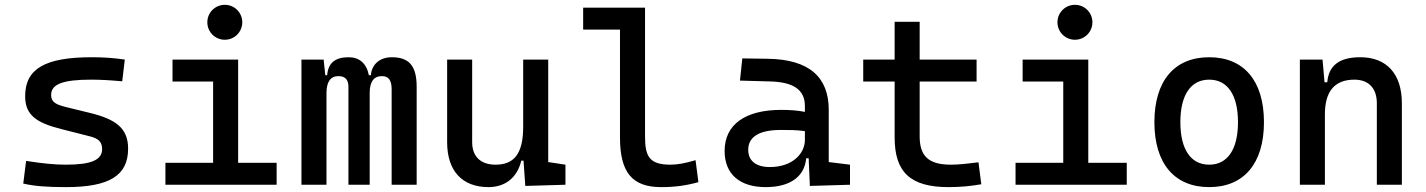

<svg xmlns="http://www.w3.org/2000/svg" viewBox="-20 -764 5899 794"><path d="M252.9 9.8C432.6 9.8 509.8 -38.1 509.8 -149.4C509.8 -232.4 460.9 -270.5 352.5 -296.9L256.8 -320.3C212.4 -331.1 191.4 -340.8 191.4 -371.1C191.4 -416 240.2 -434.6 356.4 -434.6C394.5 -434.6 432.6 -432.6 485.4 -427.7L496.1 -517.6C450.2 -524.4 409.2 -527.3 359.4 -527.3C166 -527.3 84 -479.5 84 -366.2C84 -288.1 130.4 -256.3 232.4 -230.5L351.6 -200.2C385.7 -191.4 402.3 -178.7 402.3 -147.5C402.3 -102.5 357.4 -83 252.9 -83C206.1 -83 156.2 -87.9 87.9 -98.6L76.2 -4.9C122.1 5.9 174.8 9.8 252.9 9.8Z M664.1 0H1124V-90.8H964.8V-517.6H693.4V-426.8H861.3V-90.8H664.1ZM909.7 -599.6C949.7 -599.6 981.9 -631.8 981.9 -671.9C981.9 -711.9 949.7 -744.1 909.7 -744.1C869.6 -744.1 837.4 -711.9 837.4 -671.9C837.4 -631.8 869.6 -599.6 909.7 -599.6Z M1599.6 0H1703.1V-405.3C1703.1 -491.2 1671.9 -527.3 1600.6 -527.3C1545.9 -527.3 1516.6 -493.2 1513.7 -453.1H1505.4C1495.6 -502.9 1465.3 -527.3 1421.9 -527.3C1365.2 -527.3 1336.9 -502.9 1333 -453.1H1325.2L1318.4 -517.6H1226.6V0H1330.1V-378.9C1330.1 -425.8 1346.7 -449.2 1379.9 -449.2C1407.2 -449.2 1420.9 -434.6 1420.9 -405.3V0H1508.8V-378.9C1508.8 -425.8 1525.4 -449.2 1559.6 -449.2C1586.9 -449.2 1599.6 -431.6 1599.6 -395.5Z M2000 9.8C2069.3 9.8 2119.1 -29.3 2135.7 -99.6H2145L2152.3 4.9L2318.4 0V-83L2247.1 -93.8V-517.6H2143.6V-239.3C2143.6 -126.5 2104.5 -83 2029.3 -83C1968.3 -83 1932.6 -116.2 1932.6 -175.8V-517.6H1829.1V-175.8C1829.1 -57.6 1891.1 9.8 2000 9.8Z M2713.9 9.8C2769.5 9.8 2815.4 3.9 2868.2 -10.7L2856.4 -101.6C2813.5 -88.9 2782.2 -83 2752.9 -83C2664.1 -83 2647.5 -118.2 2647.5 -200.2V-732.4H2391.6V-641.6H2543.9V-195.3C2543.9 -51.8 2593.8 9.8 2713.9 9.8Z M3329.1 4.9 3495.1 0V-83L3407.2 -93.8V-309.6C3407.2 -446.3 3325.2 -518.6 3154.3 -521L3049.8 -522.5L3040 -430.7L3164.1 -427.2C3259.8 -424.8 3308.6 -394 3308.6 -325.2V-301.3C3280.3 -307.1 3248 -309.6 3210.9 -309.6C3061.5 -309.6 2976.6 -249 2976.6 -139.6C2976.6 -44.4 3038.6 9.8 3146.5 9.8C3242.7 9.8 3306.6 -29.8 3314 -109.4H3324.2ZM3308.6 -221.7V-185.5C3308.6 -130.9 3259.8 -73.2 3163.1 -73.2C3106.4 -73.2 3074.2 -99.1 3074.2 -144.5C3074.2 -198.7 3120.6 -226.6 3209 -226.6C3242.7 -226.6 3275.4 -226.6 3308.6 -221.7Z M3902.3 9.8C3951.2 9.8 3992.2 5.9 4038.1 -2L4026.4 -92.8C3979.5 -86.9 3944.3 -83 3912.1 -83C3820.3 -83 3783.2 -118.2 3783.2 -200.2V-426.8H4018.6V-517.6H3783.2V-673.8H3679.7V-517.6H3549.8V-426.8H3679.7V-195.3C3679.7 -51.8 3745.1 9.8 3902.3 9.8Z M4179.7 0H4639.6V-90.8H4480.5V-517.6H4209V-426.8H4377V-90.8H4179.7ZM4425.3 -599.6C4465.3 -599.6 4497.6 -631.8 4497.6 -671.9C4497.6 -711.9 4465.3 -744.1 4425.3 -744.1C4385.3 -744.1 4353 -711.9 4353 -671.9C4353 -631.8 4385.3 -599.6 4425.3 -599.6Z M4980.5 9.8C5124 9.8 5207 -87.9 5207 -258.8C5207 -429.7 5124 -527.3 4980.5 -527.3C4836.9 -527.3 4753.9 -429.7 4753.9 -258.8C4753.9 -87.9 4836.9 9.8 4980.5 9.8ZM4980.5 -83C4904.3 -83 4861.3 -146.5 4861.3 -258.8C4861.3 -371.1 4904.3 -434.6 4980.5 -434.6C5056.6 -434.6 5099.6 -371.1 5099.6 -258.8C5099.6 -146.5 5056.6 -83 4980.5 -83Z M5673.8 0H5777.3V-336.9C5777.3 -458 5714.8 -527.3 5605.5 -527.3C5518.6 -527.3 5474.6 -493.2 5468.8 -423.8H5457.5L5449.2 -517.6H5355.5V0H5459V-291C5459 -387.2 5500 -434.6 5581.1 -434.6C5639.6 -434.6 5673.8 -399.4 5673.8 -336.9Z"/></svg>

Font: Cascadia Mono NF
Style: Regular
Weight: 400
Monospace: yes
Designer: Aaron Bell
Foundry: Saja Typeworks
Version: Version 2404.023